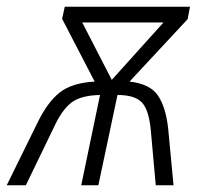

<svg xmlns="http://www.w3.org/2000/svg" viewBox="-70 -552 607 572"><path d="M175 -485H417L263 -314ZM7 0 96 -184Q120 -232 148 -250Q176 -268 228 -269L172 0H223L280 -269Q331 -269 352 -247.5Q373 -226 379 -167L394 0H447L431 -169Q424 -233 400.5 -267.5Q377 -302 316 -309L489 -495L496 -532H123L115 -496L212 -309Q144 -305 108 -276.5Q72 -248 43 -189L-50 0Z"/></svg>

Font: Noto Sans UI SemiCondensed Light
Style: Italic
Weight: 300
Width: 4
Designer: Monotype Design Team
Foundry: Monotype Imaging Inc.
Version: 1.001